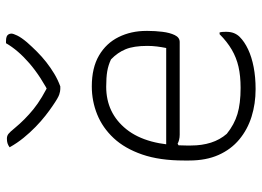

<svg xmlns="http://www.w3.org/2000/svg" viewBox="-136 -726 872 640"><g transform="rotate(-90 300.0 -406.0)"><path d="M332 -536Q394 -536 435 -512Q476 -488 496.5 -446.5Q517 -405 517 -354V-350Q517 -325 514 -300.5Q511 -276 503 -259.5Q495 -243 480 -243H171Q162 -243 154 -245Q146 -247 141 -250L126 -241L122 -288H460Q463 -303 465 -318.5Q467 -334 467 -351Q467 -396 456 -423Q445 -450 422 -472Q403 -481 382.5 -484.5Q362 -488 331 -488Q243 -488 189 -420.5Q135 -353 135 -222V-205Q135 -169 144.5 -139Q154 -109 174 -86Q205 -61 240 -50.5Q275 -40 327 -40Q367 -40 397.5 -47Q428 -54 454.5 -69.5Q481 -85 506 -110H512Q513 -107 513.5 -102Q514 -97 514 -89Q514 -73 509.5 -62Q505 -51 497 -43Q481 -27 455.5 -15Q430 -3 396.5 3.5Q363 10 323 10Q274 10 231 -3.5Q188 -17 155 -44.5Q122 -72 103.5 -113.5Q85 -155 85 -211V-229Q85 -310 105 -368Q125 -426 159.5 -463Q194 -500 238.5 -518Q283 -536 332 -536ZM332 -641Q330 -641 327.5 -641Q325 -641 323 -641Q316 -641 305 -644.5Q294 -648 268 -666Q253 -676 234.5 -690.5Q216 -705 197 -723.5Q178 -742 160.5 -763.5Q143 -785 129 -810Q136 -815 142.5 -817Q149 -819 158 -819Q167 -819 173.5 -814Q180 -809 193 -793Q221 -759 256 -730.5Q291 -702 350 -674L292 -686H357L300 -673Q365 -706 409 -744Q453 -782 476 -822H482Q492 -822 497.5 -820Q503 -818 505.5 -813.5Q508 -809 508 -804Q508 -798 501.5 -784.5Q495 -771 479 -752Q464 -735 447.5 -718.5Q431 -702 412.5 -687.5Q394 -673 374 -661Q354 -649 332 -641Z"/></g></svg>

Font: Recursive Casual Light
Style: Regular
Weight: 300
Version: Version 1.047